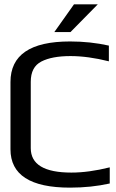

<svg xmlns="http://www.w3.org/2000/svg" viewBox="-20 -850 531 880"><path d="M303 -593Q218 -593 169.5 -568Q121 -543 121 -475V-171Q121 -59 307 -59Q387 -59 483 -83V-9Q398 10 301 10Q28 10 28 -166V-474Q28 -660 301 -660Q394 -660 479 -641V-569Q383 -593 303 -593ZM428 -830 303 -703H229L319 -830Z"/></svg>

Font: Gamestation Display
Style: Regular
Weight: 400
Designer: Jonas Hecksher
Foundry: Jonas Hecksher, Playtypeª, e-types AS
Version: Version 1.003